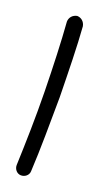

<svg xmlns="http://www.w3.org/2000/svg" viewBox="-20 -30 124 241"><path d="M84 3C85 -3 82 -8 77 -10C71 -11 66 -8 64 -3C57 22 47 53 36 85C25 117 12 150 1 177C-1 182 1 188 6 190C11 192 17 190 19 185C31 157 43 124 55 92C66 60 77 28 84 3Z"/></svg>

Font: Mistral SingleLine OTF-SVG Regular
Style: Regular
Weight: 300
Designer: François Chastanet, Élisa Garzelli, Anais Alves, Morgane Autin
Foundry: institut supérieur des arts et du design Toulouse / isdaT
Version: Version 1.000;hotconv 1.0.117;makeotfexe 2.5.65602 DEVELOPME